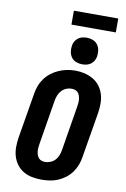

<svg xmlns="http://www.w3.org/2000/svg" viewBox="-118 -1204 836 1278"><g transform="rotate(10 300.0 -564.5)"><path d="M256 8Q224 8 192.5 2Q161 -4 134.5 -19.5Q108 -35 89.5 -59.5Q71 -84 62 -113.5Q53 -143 53 -175.5Q53 -208 58 -240L109 -545Q113 -573 123 -600Q133 -627 150.5 -651Q168 -675 192 -693.5Q216 -712 243 -723.5Q270 -735 297.5 -740.5Q325 -746 354 -746Q386 -746 417 -738.5Q448 -731 474.5 -715.5Q501 -700 519.5 -675.5Q538 -651 547 -621.5Q556 -592 556 -559.5Q556 -527 551 -495L500 -190Q496 -162 486 -135Q476 -108 459 -84Q442 -60 418 -41.5Q394 -23 367 -11.5Q340 0 312 4Q284 8 256 8ZM259 -112Q277 -112 295.5 -119.5Q314 -127 327 -141Q340 -155 347 -173Q354 -191 357 -209L407 -514Q409 -527 410 -539.5Q411 -552 409.5 -564Q408 -576 404 -587.5Q400 -599 392 -607.5Q384 -616 372.5 -619.5Q361 -623 348 -623Q330 -623 312.5 -615.5Q295 -608 282 -593.5Q269 -579 262 -561.5Q255 -544 252 -526L202 -221Q200 -208 199 -195.5Q198 -183 199.5 -171Q201 -159 205 -148Q209 -137 216.5 -128.5Q224 -120 235.5 -116Q247 -112 259 -112ZM390 -795Q369 -795 349 -802.5Q329 -810 317 -826.5Q305 -843 301.5 -864Q298 -885 302 -907Q304 -922 312 -935.5Q320 -949 332.5 -958.5Q345 -968 360.5 -971.5Q376 -975 390 -975Q412 -975 431.5 -967.5Q451 -960 463.5 -943.5Q476 -927 479 -906Q482 -885 479 -863Q476 -848 468.5 -834.5Q461 -821 448 -811.5Q435 -802 420 -798.5Q405 -795 390 -795ZM274 -1043V-1137H574V-1043Z"/></g></svg>

Font: Iosevka Slab HvExObl
Style: Regular
Weight: 900
Width: 7
Italic angle: -9°
Monospace: yes
Designer: Belleve Invis
Foundry: Belleve Invis
Version: Version 11.1.1; ttfautohint (v1.8.3)